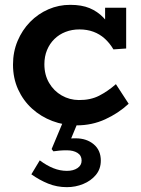

<svg xmlns="http://www.w3.org/2000/svg" viewBox="-20 -503 583 793"><path d="M296.5 14.8Q243.7 14.8 196.4 -3.2Q149 -21.1 112.3 -54.4Q75.7 -87.7 54.7 -133.9Q33.7 -180.2 33.7 -236.1Q33.7 -288.8 52.6 -333.8Q71.5 -378.8 104.3 -412.4Q137.2 -446 180 -464.6Q222.7 -483.2 270.4 -483Q317.1 -483 349.8 -469.5Q382.6 -455.9 407 -430.5Q431.5 -405.1 451.1 -368.9L414.1 -375.6V-471H501.1V-302.7L448.5 -299Q432.8 -325.5 412.3 -343.8Q391.9 -362.2 365.9 -371.8Q339.9 -381.5 308 -381.5Q277 -381.5 250.6 -371.2Q224.2 -361 204.7 -341.8Q185.1 -322.7 174.2 -296.2Q163.3 -269.8 163.3 -237.7Q163.3 -193.9 182.8 -160.6Q202.3 -127.3 234.9 -108.7Q267.4 -90.1 305.7 -89.8Q353.8 -89.4 389.5 -107.7Q425.2 -126 458.7 -155.4L511.4 -74.4Q469.2 -35.3 414.6 -10.3Q360 14.8 296.5 14.8ZM256.3 270Q215.1 270 178.8 255.3Q142.4 240.5 109.5 217L144.2 159.3Q172.6 180.6 200.2 191.6Q227.8 202.7 256.3 202.7Q283.1 202.7 300.1 191.2Q317.1 179.7 317.1 160.3Q317.1 139.2 300 128.5Q282.9 117.8 256.4 117.8Q239.7 117.8 226.6 118.9Q213.5 120 200.5 122L193.2 112.7L245.6 -12.5H307.6L273.9 68.8Q277.3 68.5 282.3 68.4Q287.4 68.3 292.8 68.3Q337.5 68.3 366.9 92.8Q396.4 117.4 396.4 160.3Q396.4 194.8 376 219.4Q355.6 243.9 323.7 256.9Q291.8 270 256.3 270Z"/></svg>

Font: BioRhyme ExtraBold
Style: Regular
Weight: 800
Designer: Aoife Mooney
Foundry: Aoife Mooney Type
Version: Version 1.600;gftools[0.9.33]